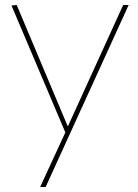

<svg xmlns="http://www.w3.org/2000/svg" viewBox="-20 -540 552 770"><path d="M242 -9 26 -518 47 -520 251 -35H253L474 -520H496L163 210H141Z"/></svg>

Font: Enso Thin
Style: Regular
Weight: 100
Designer: Coji Morishita
Foundry: UNDERFOREST DESIGN
Version: Version 1.000